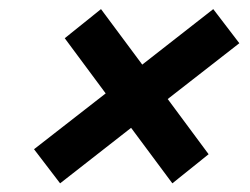

<svg xmlns="http://www.w3.org/2000/svg" viewBox="-20 -528 561 430"><path d="M366 -117.4 273.6 -241.7 114.6 -117.4 56.2 -193.8 216.7 -318.8 125 -442.4 206.2 -507.6 298.6 -383.3 457.6 -507.6 516 -431.2 355.6 -306.2 447.2 -182.6Z"/></svg>

Font: Afacad
Style: Bold Italic
Weight: 700
Italic angle: -14°
Designer: Kristian Moeller
Foundry: Dicotype
Version: Version 1.000; ttfautohint (v1.8.4.7-5d5b)